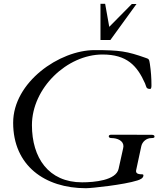

<svg xmlns="http://www.w3.org/2000/svg" viewBox="-20 -971 833 1004"><path d="M429.2 13.2C459 13.2 628.4 -4.9 698.2 -27.3C712.4 -31.7 730 -39.1 730 -54.2C730 -57.6 728 -59.6 721.2 -59.6C709.5 -59.6 691.4 -61 691.4 -76.2C691.4 -77.6 691.4 -79.1 691.9 -81.1C699.7 -116.2 711.4 -171.9 718.8 -206.1C723.6 -229 744.6 -249 772 -249C782.2 -249 788.1 -250.5 788.1 -256.3C788.1 -264.6 780.8 -266.1 772 -266.1C762.2 -266.1 577.1 -266.6 563 -266.6C553.2 -266.6 548.8 -263.7 548.8 -257.8C548.8 -253.4 552.7 -249 563 -249C593.3 -249 625.5 -235.4 625.5 -206.5C625.5 -203.1 625 -199.7 624 -195.8L600.1 -87.9C586.9 -27.8 473.1 -17.6 409.2 -17.6C233.4 -17.6 147 -146.5 147 -316.4C147 -510.7 330.6 -686 516.1 -686C643.6 -686 696.8 -627.9 738.3 -535.2C745.6 -519 742.2 -505.9 765.1 -505.9C771.5 -505.9 772 -517.6 772 -524.9C772 -563 769.5 -597.7 763.7 -637.2C759.8 -662.6 758.8 -662.6 740.2 -668.9C644.5 -702.6 607.4 -709 474.6 -709C291 -709 48.8 -541.5 48.8 -329.1C48.8 -105 214.8 13.2 429.2 13.2ZM551.3 -830.6 529.8 -951.2H505.4V-761.7H557.1L693.8 -950.2H669.4Z"/></svg>

Font: Cardo
Style: Italic
Weight: 400
Designer: David J. Perry
Foundry: David J. Perry
Version: Version 0.99